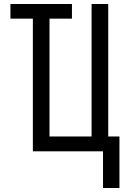

<svg xmlns="http://www.w3.org/2000/svg" viewBox="-20 -755 640 958"><path d="M494 183V0H144V-662H32V-735H339V-662H227V-74H437V-735H520V-74H576V183Z"/></svg>

Font: Iosevka Aile
Style: Regular
Weight: 400
Designer: Belleve Invis
Foundry: Belleve Invis
Version: Version 28.0.1; ttfautohint (v1.8.4)